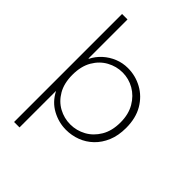

<svg xmlns="http://www.w3.org/2000/svg" viewBox="-264 -850 1173 1173"><g transform="rotate(45 323.0 -263.5)"><path d="M81 203V-730H128V-393H131Q150 -431 182 -460Q214 -489 254.5 -505.5Q295 -522 340 -522Q406 -522 463.5 -490.5Q521 -459 556 -399.5Q591 -340 591 -255Q591 -189 570 -139Q549 -89 513.5 -55Q478 -21 433 -4Q388 13 339 13Q276 13 218.5 -18Q161 -49 129 -111H128V203ZM334 -29Q388 -29 435.5 -55Q483 -81 513 -131.5Q543 -182 543 -255Q543 -325 513.5 -375.5Q484 -426 437 -453Q390 -480 336 -480Q283 -480 235.5 -454Q188 -428 158.5 -377.5Q129 -327 129 -253Q129 -180 158 -130Q187 -80 234 -54.5Q281 -29 334 -29Z"/></g></svg>

Font: MuseoModerno Thin ExtraLight
Style: Regular
Weight: 250
Version: Version 1.002